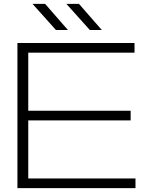

<svg xmlns="http://www.w3.org/2000/svg" viewBox="-20 -972 776 992"><path d="M388 -952 506 -817H444L323 -952ZM213 -952 331 -817H269L148 -952ZM655 -400V-350H126V-50H680V0H70V-750H675V-700H126V-400Z"/></svg>

Font: Bounded
Style: Regular
Weight: 200
Designer: Vlad Churkin
Version: Version 1.0